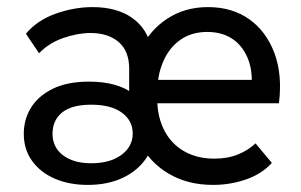

<svg xmlns="http://www.w3.org/2000/svg" viewBox="-20 -511 849 541"><path d="M580 10Q509 10 455.5 -21.5Q402 -53 373 -109Q344 -165 344 -238V-317Q344 -367 314.5 -392.5Q285 -418 235 -418Q199 -418 158.5 -404Q118 -390 90 -361L53 -416Q85 -454 137 -472.5Q189 -491 241 -491Q309 -491 352.5 -460.5Q396 -430 407 -373H377Q402 -426 451.5 -458.5Q501 -491 566 -491Q634 -491 682 -457Q730 -423 753 -362Q776 -301 766 -220H400V-286H725L686 -242Q695 -299 681 -339Q667 -379 637 -400Q607 -421 564 -421Q520 -421 488.5 -399Q457 -377 440 -338Q423 -299 423 -248V-233Q423 -183 442.5 -144.5Q462 -106 498.5 -85Q535 -64 584 -64Q622 -64 651 -76Q680 -88 700 -107L746 -52Q718 -21 673.5 -5.5Q629 10 580 10ZM227 10Q175 10 134.5 -7.5Q94 -25 70.5 -57.5Q47 -90 47 -134Q47 -174 67 -207Q87 -240 128 -260.5Q169 -281 231 -281Q314 -281 360 -243.5Q406 -206 406 -144H415Q415 -99 391.5 -64.5Q368 -30 326 -10Q284 10 227 10ZM237 -51Q290 -51 322 -74.5Q354 -98 354 -135Q354 -171 323.5 -193.5Q293 -216 237 -216Q182 -216 155 -194Q128 -172 128 -134Q128 -96 157.5 -73.5Q187 -51 237 -51Z"/></svg>

Font: SUSE
Style: Regular
Weight: 400
Designer: Rene Bieder
Foundry: SUSE
Version: Version 1.000